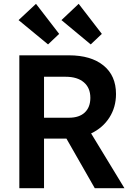

<svg xmlns="http://www.w3.org/2000/svg" viewBox="-20 -983 686 1003"><path d="M454 -751 301 -878 391 -963 512 -806ZM231 -751 77 -878 168 -963 289 -806ZM81 0V-694H340Q455 -694 520.5 -641Q586 -588 586 -492Q586 -423 551.5 -369Q517 -315 456 -286L630 0H475L327 -259H323H210V0ZM323 -582H210V-368H340Q394 -368 423 -395.5Q452 -423 452 -472Q452 -524 418 -553Q384 -582 323 -582Z"/></svg>

Font: Cantarell
Style: Bold
Weight: 700
Designer: Dave Crossland, Nikolaus Waxweiler, Florian Fecher, Jacques Le Bailly, Eben Sorkin, Alexei Vanyashin, Alexios Zavras, Em
Version: Version 0.303